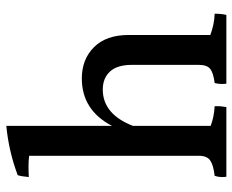

<svg xmlns="http://www.w3.org/2000/svg" viewBox="-86 -716 754 623"><g transform="rotate(-90 291.5 -405.0)"><path d="M489 -365V-100Q524 -87 558 -86Q558 -63 554 -48H331Q330 -54 330 -63.5Q330 -73 333 -86Q366 -90 379 -100.5Q392 -111 392 -137V-355Q392 -402 370.5 -425.5Q349 -449 312 -449Q232 -449 194 -351V-99Q222 -88 258 -86Q258 -83 258 -74.5Q258 -66 255 -48H29Q28 -54 28 -64Q28 -74 32 -86Q67 -90 82 -100.5Q97 -111 97 -137V-688Q80 -690 62 -690Q44 -690 28 -689Q30 -712 34 -725Q111 -754 194 -762V-419Q245 -517 348 -517Q410 -517 449.5 -477.5Q489 -438 489 -365Z"/></g></svg>

Font: Halant Medium
Style: Regular
Weight: 500
Designer: Hitesh Malaviya (Devanagari), Satya Rajpurohit (Latin)
Foundry: Indian Type Foundry
Version: Version 1.101;PS 1.0;hotconv 1.0.78;makeotf.lib2.5.61930; tt